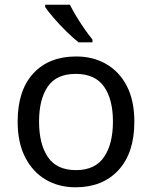

<svg xmlns="http://www.w3.org/2000/svg" viewBox="-20 -786 645 816"><path d="M551 -269Q551 -136 483.5 -63Q416 10 301 10Q230 10 174.5 -22.5Q119 -55 87 -117.5Q55 -180 55 -269Q55 -402 121.5 -474Q188 -546 304 -546Q376 -546 432 -513.5Q488 -481 519.5 -419.5Q551 -358 551 -269ZM146 -269Q146 -174 183.5 -118.5Q221 -63 303 -63Q384 -63 422 -118.5Q460 -174 460 -269Q460 -364 422 -418Q384 -472 302 -472Q220 -472 183 -418Q146 -364 146 -269ZM277 -766Q288 -744 304.5 -716.5Q321 -689 339.5 -662.5Q358 -636 373 -618V-606H314Q291 -624 262 -652.5Q233 -681 208.5 -709.5Q184 -738 172 -756V-766Z"/></svg>

Font: BC Sans
Style: Regular
Weight: 400
Designer: Monotype Design Team
Province of B.C.
Foundry: Monotype Imaging Inc.
Version: Version 2.000;GOOG;noto-source:20170915:90ef993387c0